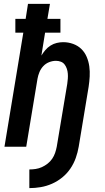

<svg xmlns="http://www.w3.org/2000/svg" viewBox="-20 -755 540 988"><path d="M131 213V117Q147 117 163.5 114.5Q180 112 195.5 105Q211 98 225 87Q239 76 248.5 62Q258 48 263.5 32Q269 16 272 0Q286 -81 299 -161.5Q312 -242 326 -323Q328 -337 329 -350Q330 -363 329 -376Q328 -389 324 -401Q320 -413 312.5 -423Q305 -433 293 -437.5Q281 -442 268 -442Q250 -442 232.5 -435Q215 -428 202.5 -414.5Q190 -401 183 -384Q176 -367 173 -350L115 0H3L100 -587H59V-658H112L124 -735H237L224 -658H291V-587H212L193 -469Q202 -484 213.5 -497.5Q225 -511 240 -520.5Q255 -530 272 -534Q289 -538 305 -538Q332 -538 356.5 -529Q381 -520 398.5 -503Q416 -486 426 -462.5Q436 -439 439.5 -413.5Q443 -388 441.5 -361Q440 -334 436 -308L385 0Q380 29 370 57.5Q360 86 342.5 112Q325 138 300.5 158Q276 178 247.5 190.5Q219 203 189.5 208Q160 213 131 213Z"/></svg>

Font: Iosevka Curly Oblique
Style: Bold
Weight: 700
Italic angle: -9°
Monospace: yes
Designer: Belleve Invis
Foundry: Belleve Invis
Version: Version 11.1.0; ttfautohint (v1.8.3)